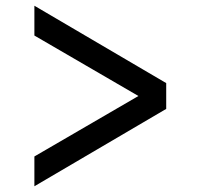

<svg xmlns="http://www.w3.org/2000/svg" viewBox="-20 -635 700 670"><path d="M100 15 560 -255V-345L100 -615V-511L463 -300L100 -89Z"/></svg>

Font: Uncut Plan8
Style: Regular
Weight: 400
Designer: Kasper Nordkvist
Foundry: UNCUT.wtf
Version: Version 1.002;Glyphs 3.1.2 (3151)